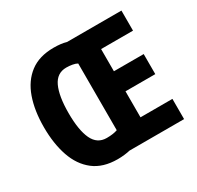

<svg xmlns="http://www.w3.org/2000/svg" viewBox="-156 -905 1123 1094"><g transform="rotate(-30 405.0 -357.5)"><path d="M321 -724Q370 -724 404 -714H762V-582H552V-436H748V-304H552V-133H762V0H403Q387 4 365 6.5Q343 9 321 9Q225 9 164.5 -38Q104 -85 75.5 -168Q47 -251 47 -359Q47 -468 76 -550Q105 -632 165.5 -678Q226 -724 321 -724ZM327 -590Q265 -590 237 -530Q209 -470 209 -358Q209 -246 237 -186.5Q265 -127 327 -127Q370 -127 398 -137V-576Q386 -583 366.5 -586.5Q347 -590 327 -590Z"/></g></svg>

Font: Noto Sans Kannada Condensed ExtraBold
Style: Regular
Weight: 800
Width: 3
Designer: Jelle Bosma - Monotype Design Team
Foundry: Monotype Imaging Inc.
Version: Version 2.005; ttfautohint (v1.8.4.7-5d5b)